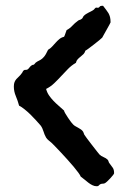

<svg xmlns="http://www.w3.org/2000/svg" viewBox="-20 -688 456 663"><path d="M374 -89.8Q374 -87.9 369.9 -82.8Q365.7 -77.6 360.4 -71.8Q355 -65.9 349.6 -61Q344.2 -56.2 341.8 -55.2Q338.9 -53.7 334.5 -53.7Q330.1 -53.7 326.2 -51.8Q322.3 -49.3 320.8 -47.1Q319.3 -44.9 314 -44.9Q306.2 -44.9 298.8 -48.6Q291.5 -52.2 284.9 -57.4Q278.3 -62.5 271.7 -68.1Q265.1 -73.7 258.8 -78.1Q257.3 -82.5 250.7 -91.6Q244.1 -100.6 234.4 -112.3Q224.6 -124 213.1 -136.7Q201.7 -149.4 190.9 -160.9Q180.2 -172.4 171.6 -181.2Q163.1 -189.9 159.2 -193.8Q153.8 -198.7 148.4 -202.9Q143.1 -207 139.2 -212.9Q136.2 -217.8 134 -223.4Q131.8 -229 130.1 -234.4Q128.4 -239.7 126 -245.1Q123.5 -250.5 120.1 -254.9Q113.3 -262.7 104.2 -272.7Q95.2 -282.7 85.2 -292.5Q75.2 -302.2 64.9 -310.5Q54.7 -318.8 45.9 -323.2Q41.5 -339.8 34.7 -356Q27.8 -372.1 27.8 -389.2Q27.8 -398.9 30.3 -404.8Q32.7 -410.6 36.6 -415Q40.5 -419.4 45.4 -423.8Q50.3 -428.2 55.2 -435.1Q57.6 -438 58.6 -440.7Q59.6 -443.4 62 -444.8Q64.5 -447.3 68.1 -446.8Q71.8 -446.3 75.2 -448.2Q78.1 -450.2 80.1 -452.9Q82 -455.6 84.2 -458Q86.4 -460.4 89.4 -462.4Q92.3 -464.4 97.2 -464.8Q103 -472.7 108.4 -475.3Q113.8 -478 119.6 -481.2Q125.5 -484.4 131.8 -491.7Q138.2 -499 146 -516.1Q153.8 -520.5 159.9 -527.1Q166 -533.7 171.9 -540.3Q177.7 -546.9 184.6 -552.7Q191.4 -558.6 201.2 -561Q204.1 -566.4 205.8 -572.3Q207.5 -578.1 210 -584Q221.2 -589.8 229.7 -599.1Q238.3 -608.4 249 -616.2Q252 -618.7 255.4 -619.4Q258.8 -620.1 262.2 -623Q264.6 -624.5 265.6 -627Q266.6 -629.4 268.1 -631.8Q272 -636.2 276.6 -639.2Q281.2 -642.1 285.9 -644.5Q290.5 -647 295.2 -649.2Q299.8 -651.4 304.2 -654.8Q305.7 -656.7 307.1 -658.2Q308.6 -659.7 310.1 -661.1Q312.5 -662.1 314 -661.6Q315.4 -661.1 317.9 -661.1Q321.8 -661.1 324 -664.6Q326.2 -668 332 -668H335.9Q341.8 -660.2 346.4 -654.3Q351.1 -648.4 354.5 -642.6Q357.9 -636.7 359.9 -629.2Q361.8 -621.6 361.8 -610.8Q361.8 -610.4 357.7 -602.5Q353.5 -594.7 348.1 -585.2Q342.8 -575.7 338.1 -567.4Q333.5 -559.1 333 -558.1Q331.5 -556.2 322.8 -549.1Q314 -542 303.7 -533.9Q293.5 -525.9 284.7 -519.5Q275.9 -513.2 274.9 -513.2Q272.9 -505.9 268.3 -501.2Q263.7 -496.6 258.3 -492.4Q252.9 -488.3 248.3 -483.4Q243.7 -478.5 242.2 -471.2Q227.1 -462.4 215.1 -450.2Q203.1 -438 191.4 -425.3Q179.7 -412.6 167.2 -400.6Q154.8 -388.7 139.2 -380.9Q142.6 -368.2 149.4 -358.4Q156.2 -348.6 164.6 -339.8Q172.9 -331.1 182.4 -323Q191.9 -314.9 201.2 -306.2Q201.2 -303.7 205.3 -296.6Q209.5 -289.6 214.8 -281.5Q220.2 -273.4 225.3 -266.6Q230.5 -259.8 232.9 -257.8Q236.3 -254.4 240.7 -252Q245.1 -249.5 249.5 -247.1Q253.9 -244.6 258.1 -241.9Q262.2 -239.3 265.1 -235.8Q267.6 -232.9 268.6 -229.5Q269.5 -226.1 271 -223.1Q272 -221.2 279.8 -210.7Q287.6 -200.2 296.9 -188.2Q306.2 -176.3 314 -166.3Q321.8 -156.2 323.2 -154.8Q329.1 -148.9 337.6 -145.5Q346.2 -142.1 352.1 -136.2Q354.5 -132.8 355.2 -129.4Q356 -126 358.9 -123Q365.2 -114.7 369.6 -108.4Q374 -102.1 374 -89.8Z"/></svg>

Font: Margarine
Style: Regular
Weight: 400
Designer: Astigmatic (AOETI)
Foundry: Astigmatic (AOETI)
Version: Version 1.000